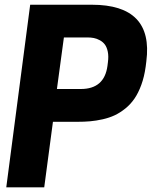

<svg xmlns="http://www.w3.org/2000/svg" viewBox="-20 -800 649 820"><path d="M206.1 -279.8 168.9 0H6.8L108.9 -779.8H372.1Q636.2 -779.8 605 -538.1L602.1 -515.1Q596.2 -472.2 583.5 -437.5Q570.8 -402.8 554.2 -378.7Q537.6 -354.5 515.1 -336.4Q492.7 -318.4 469.7 -307.6Q446.8 -296.9 418.5 -290.5Q390.1 -284.2 365 -282Q339.8 -279.8 310.1 -279.8ZM223.1 -419.9H325.2Q425.8 -419.9 439 -519L440.9 -534.2Q444.3 -559.6 440.4 -578.9Q436.5 -598.1 428 -609.6Q419.4 -621.1 406.2 -628.2Q393.1 -635.3 380.4 -637.7Q367.7 -640.1 353 -640.1H252.9Z"/></svg>

Font: Cooper Hewitt
Style: Bold Italic
Weight: 712
Designer: Village Type and Design LLC
Foundry: Cooper Hewitt Smithsonian Design Museum
Version: 1.000